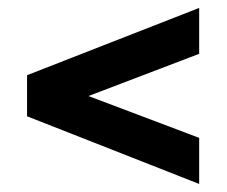

<svg xmlns="http://www.w3.org/2000/svg" viewBox="-20 -515 569 482"><path d="M47.9 -326.2 480 -495.1V-379.9L202.1 -273.9L480 -168.9V-53.2L47.9 -223.1Z"/></svg>

Font: D-DIN-PRO
Style: Bold
Weight: 700
Designer: Charles Nix
Foundry: Datto Inc.
Version: Version 1.000;hotconv 1.0.109;makeotfexe 2.5.65596